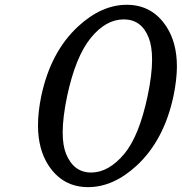

<svg xmlns="http://www.w3.org/2000/svg" viewBox="-20 -767 754 797"><path d="M181.6 -80.1Q137.7 -147 137.7 -246.6Q137.7 -302.7 151.4 -368.7Q190.4 -552.2 304.2 -657.2Q401.4 -747.1 506.3 -747.1Q611.3 -747.1 670.4 -657.2Q714.4 -590.3 714.4 -490.7Q713.9 -434.6 700.2 -368.7Q661.1 -185.1 547.9 -80.1Q450.7 9.8 345.7 9.8Q240.7 9.8 181.6 -80.1ZM495.6 -127.9Q557.6 -202.1 592.8 -368.7Q611.3 -456.5 611.3 -519.5Q611.3 -573.7 597.7 -609.4Q567.9 -686.5 493.7 -686.5Q419.4 -686.5 356.7 -609.4Q293.9 -532.2 258.8 -368.7Q240.2 -279.8 240.2 -217.3Q240.2 -162.6 254.4 -127.9Q286.1 -50.8 358.4 -50.8Q430.7 -50.8 495.6 -127.9Z"/></svg>

Font: Classica
Style: Book Oblique
Weight: 400
Italic angle: -12°
Designer: Wojciech Kalinowski "wmk69" (wmk69@o2.pl)
Foundry: Wojciech Kalinowski "wmk69" (wmk69@o2.pl)
Version: Version 2.1.1; 2021-05-14